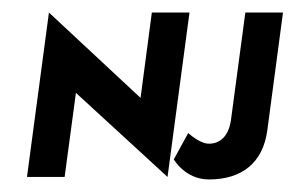

<svg xmlns="http://www.w3.org/2000/svg" viewBox="-20 -282 471 306"><path d="M23 0H83L101 -134L247 0L282 -262H222L204 -126L58 -262ZM431 -262H371L348 -90C344 -64 330 -53 313 -53C298 -53 280 -70 280 -70L257 -28C257 -28 275 4 313 4C366 4 399 -23 406 -74Z"/></svg>

Font: Hussar Tani
Style: DwaKurs
Weight: 700
Foundry: Cannot Into Space Fonts
Version: Version 0.92